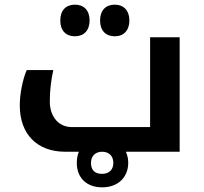

<svg xmlns="http://www.w3.org/2000/svg" viewBox="-20 -652 877 825"><path d="M302 -496C340 -496 365 -521 365 -564C365 -607 341 -632 302 -632C264 -632 239 -608 239 -564C239 -520 264 -496 302 -496ZM473 -496C512 -496 536 -522 536 -564C536 -606 512 -632 473 -632C434 -632 410 -607 410 -564C410 -521 434 -496 473 -496ZM260 0H319C313 14 310 30 310 48C310 112 352 153 419 153C487 153 531 110 531 47C531 29 527 14 521 0H752V-492H625V-106H288C232 -106 194 -151 194 -216C194 -261 199 -306 209 -351H95C77 -311 65 -247 65 -199C65 -75 140 0 260 0ZM419 95C387 95 371 79 371 48C371 18 390 0 419 0C448 0 467 18 467 48C467 78 448 95 419 95Z"/></svg>

Font: Noto Kufi Arabic SemiBold
Style: Regular
Weight: 600
Designer: Monotype Design Team, David Williams, Khaled Hosny
Foundry: Google LLC
Version: Version 2.109